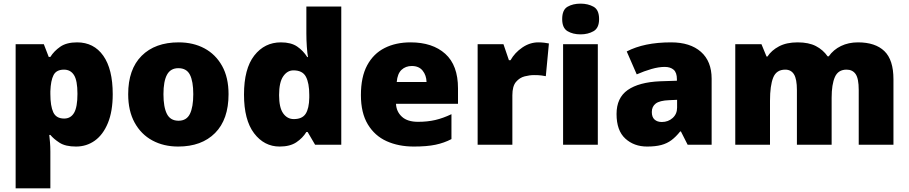

<svg xmlns="http://www.w3.org/2000/svg" viewBox="-20 -796 4998 1056"><path d="M404 -563Q496 -563 548 -489.5Q600 -416 600 -278Q600 -184 573.5 -119.5Q547 -55 501.5 -22.5Q456 10 398 10Q340 10 307.5 -11Q275 -32 257 -54H251Q253 -35 255 -13Q257 9 257 38V240H66V-553H221L248 -483H257Q277 -515 311.5 -539Q346 -563 404 -563ZM332 -413Q290 -413 274.5 -383Q259 -353 257 -294V-279Q257 -213 273 -178.5Q289 -144 333 -144Q369 -144 387.5 -175.5Q406 -207 406 -280Q406 -353 387 -383Q368 -413 332 -413Z M1237 -278Q1237 -139 1163 -64.5Q1089 10 960 10Q880 10 818 -23.5Q756 -57 720.5 -121.5Q685 -186 685 -278Q685 -415 759 -489Q833 -563 963 -563Q1043 -563 1104.5 -530Q1166 -497 1201.5 -433.5Q1237 -370 1237 -278ZM879 -278Q879 -207 898 -169.5Q917 -132 962 -132Q1006 -132 1024.5 -169.5Q1043 -207 1043 -278Q1043 -349 1024.5 -385Q1006 -421 961 -421Q918 -421 898.5 -385Q879 -349 879 -278Z M1518 10Q1433 10 1377.5 -63Q1322 -136 1322 -276Q1322 -418 1378.5 -490.5Q1435 -563 1525 -563Q1581 -563 1614.5 -540Q1648 -517 1670 -482H1674Q1670 -503 1667.5 -540Q1665 -577 1665 -612V-760H1857V0H1713L1672 -70H1665Q1645 -37 1610 -13.5Q1575 10 1518 10ZM1596 -141Q1642 -141 1661 -170Q1680 -199 1681 -259V-274Q1681 -339 1662.5 -374Q1644 -409 1594 -409Q1560 -409 1537.5 -376Q1515 -343 1515 -273Q1515 -204 1537.5 -172.5Q1560 -141 1596 -141Z M2238 -563Q2359 -563 2429 -500Q2499 -437 2499 -310V-225H2158Q2160 -182 2190.5 -154Q2221 -126 2279 -126Q2331 -126 2374 -136Q2417 -146 2463 -168V-31Q2423 -10 2375.5 0Q2328 10 2256 10Q2172 10 2106.5 -19.5Q2041 -49 2003 -112Q1965 -175 1965 -273Q1965 -373 1999.5 -437Q2034 -501 2095.5 -532Q2157 -563 2238 -563ZM2245 -433Q2211 -433 2188.5 -412Q2166 -391 2162 -345H2326Q2325 -382 2304.5 -407.5Q2284 -433 2245 -433Z M2941 -563Q2957 -563 2974 -561Q2991 -559 2999 -557L2982 -377Q2972 -379 2957.5 -381Q2943 -383 2917 -383Q2893 -383 2865.5 -376Q2838 -369 2818 -345.5Q2798 -322 2798 -272V0H2607V-553H2749L2779 -465H2788Q2811 -506 2852.5 -534.5Q2894 -563 2941 -563Z M3173 -776Q3214 -776 3244.5 -759Q3275 -742 3275 -691Q3275 -642 3244.5 -624.5Q3214 -607 3173 -607Q3131 -607 3101.5 -624.5Q3072 -642 3072 -691Q3072 -742 3101.5 -759Q3131 -776 3173 -776ZM3268 -553V0H3077V-553Z M3671 -563Q3776 -563 3835 -511Q3894 -459 3894 -363V0H3762L3725 -73H3721Q3698 -44 3673.5 -25.5Q3649 -7 3617 1.5Q3585 10 3539 10Q3467 10 3419 -34Q3371 -78 3371 -169Q3371 -258 3432.5 -301Q3494 -344 3611 -349L3703 -352V-360Q3703 -397 3685 -412.5Q3667 -428 3636 -428Q3603 -428 3563 -416.5Q3523 -405 3482 -387L3427 -513Q3475 -538 3535.5 -550.5Q3596 -563 3671 -563ZM3660 -245Q3608 -243 3586.5 -226.5Q3565 -210 3565 -180Q3565 -152 3580 -138.5Q3595 -125 3620 -125Q3655 -125 3679.5 -147Q3704 -169 3704 -204V-247Z M4699 -563Q4794 -563 4844 -515Q4894 -467 4894 -360V0H4703V-301Q4703 -364 4686 -388.5Q4669 -413 4636 -413Q4590 -413 4572 -372.5Q4554 -332 4554 -258V0H4363V-301Q4363 -361 4347 -387Q4331 -413 4299 -413Q4250 -413 4232.5 -369Q4215 -325 4215 -242V0H4024V-553H4168L4196 -485H4201Q4223 -519 4264.5 -541Q4306 -563 4367 -563Q4428 -563 4467.5 -542.5Q4507 -522 4532 -486H4538Q4564 -523 4605.5 -543Q4647 -563 4699 -563Z"/></svg>

Font: Noto Sans Thaana Black
Style: Regular
Weight: 900
Designer: David Williams
Foundry: Google Inc.
Version: Version 3.001; ttfautohint (v1.8.4.7-5d5b)